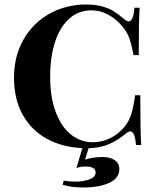

<svg xmlns="http://www.w3.org/2000/svg" viewBox="-20 -642 697 850"><path d="M605 0H582Q577.1 -60.5 557.1 -60.5Q549.3 -60.5 537.1 -50.8Q501.5 -21 463.1 -4.2Q424.8 12.7 372.1 14.2L356.4 64.9Q391.1 53.2 433.6 53.2Q469.2 53.2 488.8 67.6Q508.3 82 508.3 106.4Q508.3 147 463.6 167.5Q418.9 188 350.1 188Q293 188 257.3 175.8L262.2 157.7Q291.5 162.1 312.5 162.1Q349.1 162.1 376.2 152.1Q403.3 142.1 403.3 121.1Q403.3 95.2 357.9 95.2Q335 95.2 318.4 102.1L344.7 13.7Q254.9 9.8 186.5 -28.1Q118.2 -65.9 80.1 -134.8Q42 -203.6 42 -297.9Q42 -393.1 84 -466.8Q126 -540.5 199 -581.3Q272 -622.1 362.8 -622.1Q402.8 -622.1 432.9 -613.5Q462.9 -605 484.1 -591.6Q505.4 -578.1 530.3 -557.1Q541.5 -547.4 549.8 -547.4Q570.3 -547.4 575.2 -607.9H598.1Q594.2 -547.9 594.2 -397.9H571.3Q560.5 -452.6 550.8 -477.3Q541 -502 521 -525.9Q493.2 -559.1 458 -577.6Q422.9 -596.2 384.3 -596.2Q329.1 -596.2 288.1 -560.8Q247.1 -525.4 224.6 -459Q202.1 -392.6 202.1 -301.8Q202.1 -210.4 227.1 -145Q252 -79.6 294.7 -45.9Q337.4 -12.2 391.1 -12.2Q430.7 -12.2 468.3 -30.5Q505.9 -48.8 532.2 -82Q551.8 -106.9 561 -135.7Q570.3 -164.6 578.1 -220.2H601.1Q601.1 -62.5 605 0Z"/></svg>

Font: TypoPRO Playfair Display SC
Style: Bold
Weight: 700
Designer: Claus Eggers Sørensen
Foundry: Claus Eggers Sørensen
Version: Version 1.004;PS 001.004;hotconv 1.0.70;makeotf.lib2.5.58329